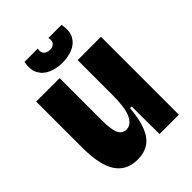

<svg xmlns="http://www.w3.org/2000/svg" viewBox="-207 -804 920 920"><g transform="rotate(-45 253.0 -344.5)"><path d="M179 13Q104 13 67.5 -43Q31 -99 31 -217V-528H190V-239Q190 -179 202.5 -153Q215 -127 242 -127Q260 -127 273 -138Q286 -149 295 -169.5Q304 -190 308 -221Q312 -252 312 -293V-528H470V-234V0H339L338 -188H327Q321 -115 302.5 -70.5Q284 -26 253 -6.5Q222 13 179 13ZM126 -702H216Q211 -679 222.5 -667.5Q234 -656 254 -656Q273 -656 283 -667.5Q293 -679 288 -702H377Q386 -653 369.5 -624Q353 -595 321 -582.5Q289 -570 253 -570Q213 -570 180.5 -584Q148 -598 132.5 -627Q117 -656 126 -702Z"/></g></svg>

Font: Bricolage Grotesque 72pt SemiCondensed ExtraBold
Style: Regular
Weight: 800
Width: 4
Designer: Mathieu Triay
Foundry: Atelier Triay
Version: Version 1.001;gftools[0.9.33.dev8+g029e19f]